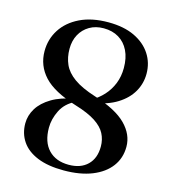

<svg xmlns="http://www.w3.org/2000/svg" viewBox="-109 -802 801 903"><g transform="rotate(15 291.5 -350.0)"><path d="M283.9 13.8Q206.8 13.8 155.3 -7.4Q103.8 -28.6 78.2 -66.5Q52.6 -104.4 52.6 -153.8Q52.6 -192.3 74 -227.2Q95.5 -262 138.8 -287.8Q182.1 -313.7 247.3 -324.8L254.6 -311.8Q207.4 -289.7 186.3 -247.3Q165.2 -204.9 165.2 -162.6Q165.2 -93.1 201.1 -55.5Q237 -17.9 299.8 -17.9Q357.8 -17.9 391 -50.2Q424.2 -82.4 424.2 -139.8Q424.2 -173.7 409.5 -202.1Q394.9 -230.5 359.1 -253.9Q323.3 -277.3 260 -296.5Q147.7 -331.1 100 -383Q52.2 -434.9 52.2 -505.5Q52.2 -563.4 82.4 -610.6Q112.6 -657.8 169.9 -685.8Q227.2 -713.7 308.2 -713.7Q383.1 -713.7 435.5 -688.9Q487.8 -664 515.5 -621.5Q543.2 -579 543.2 -525.9Q543.2 -478.6 520 -438Q496.7 -397.4 451 -368.8Q405.2 -340.1 337.2 -329L323.4 -341.7Q355.9 -359.6 380.7 -386.8Q405.4 -413.9 419.3 -448.7Q433.1 -483.4 433.1 -524.4Q433.1 -573.5 416 -608.4Q398.9 -643.3 367.8 -662Q336.6 -680.8 294.1 -680.8Q254.7 -680.8 225.2 -663.4Q195.6 -646 179.2 -615.8Q162.8 -585.5 162.8 -546Q162.8 -504.5 177.8 -470.8Q192.7 -437 230.5 -409.8Q268.3 -382.6 336.7 -360.9Q444.5 -326.8 492.6 -278.1Q540.7 -229.4 540.7 -169.7Q540.7 -114.8 509.9 -73.6Q479 -32.3 421.4 -9.2Q363.8 13.8 283.9 13.8Z"/></g></svg>

Font: Fraunces
Style: Regular
Weight: 900
Version: Version 1.000;[b76b70a41]